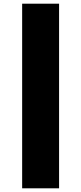

<svg xmlns="http://www.w3.org/2000/svg" viewBox="-20 -805 440 1040"><path d="M100 -785V215H300V-785Z"/></svg>

Font: Jost Black
Style: Regular
Weight: 900
Version: Version 3.710